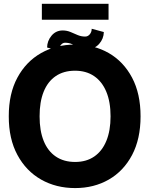

<svg xmlns="http://www.w3.org/2000/svg" viewBox="-20 -961 772 993"><path d="M707 -359.4Q707 -242.4 663.1 -159.3Q619.2 -76.3 542.7 -32.3Q466.1 11.7 368.6 11.7Q270.1 11.7 192.5 -32.4Q114.8 -76.6 70 -159.8Q25.1 -243 25.4 -359.4Q25.1 -476.6 70 -559.5Q114.8 -642.5 192.5 -686.5Q270.1 -730.5 368.6 -730.5Q466.1 -730.5 542.6 -686.5Q619 -642.5 663 -559.5Q707 -476.6 707 -359.4ZM551.8 -359.4Q551.8 -433.9 529.8 -486.6Q507.8 -539.3 466.8 -567.3Q425.8 -595.3 368 -595.3Q309.2 -595.3 268.1 -567.3Q227 -539.3 205.8 -486.6Q184.6 -433.9 184.8 -359.4Q184.6 -285.2 205.9 -232.3Q227.2 -179.5 268.5 -151.5Q309.8 -123.4 368.6 -123.4Q426.6 -123.4 467.4 -151.5Q508.3 -179.5 530 -232.3Q551.8 -285.2 551.8 -359.4ZM454.3 -812.3 517 -795.3Q516.3 -760.5 492.8 -734Q469.3 -707.5 433 -708Q407 -708 388.9 -715.9Q370.8 -723.7 354.3 -731.9Q337.8 -740 316 -740Q303.2 -739.7 293.8 -727.3Q284.5 -714.9 283.8 -697.9L223.6 -715.4Q224 -749.2 246.3 -776.2Q268.7 -803.2 303.7 -803.5Q325.9 -803.5 344.7 -795.5Q363.6 -787.4 381.9 -779.6Q400.3 -771.9 420.1 -771.9Q434 -771.6 444.1 -783.3Q454.2 -795.1 454.3 -812.3ZM541.4 -941.4V-858.8H196.5V-941.4Z"/></svg>

Font: Inter Display V
Style: Regular
Weight: 400
Designer: Rasmus Andersson
Foundry: rsms
Version: Version 3.015;git-src